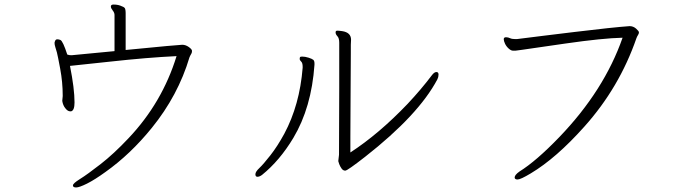

<svg xmlns="http://www.w3.org/2000/svg" viewBox="-20 -771 3040 845"><path d="M308 -320Q308 -381 288 -481Q294 -481 462 -499.5Q630 -518 757 -524Q694 -319 545 -162Q481 -94 422.5 -48.5Q364 -3 332.5 16.5Q301 36 301 45Q301 54 315 54Q329 54 363 37Q397 20 444 -14Q554 -92 648 -208Q764 -351 814 -519Q816 -524 818 -527.5Q820 -531 822.5 -535.5Q825 -540 825 -547Q825 -554 811 -564Q797 -574 782 -574Q767 -574 533 -551V-714Q533 -724 531 -731.5Q529 -739 517 -743Q501 -751 480 -751Q469 -751 468 -744V-742Q468 -735 476 -725Q484 -715 484 -705V-546L296 -528H292Q284 -528 276 -531Q257 -590 246 -595Q239 -598 232 -598Q225 -598 222 -590L220 -583Q220 -574 223.5 -563.5Q227 -553 230.5 -540Q234 -527 245 -468Q256 -409 256 -351V-348L254 -327Q257 -307 268 -294Q278 -281 289 -281H293Q308 -285 308 -320Z M1523 -367 1524 -538V-574L1525 -596Q1525 -628 1486 -634Q1472 -636 1464.5 -636Q1457 -636 1457 -629V-628Q1457 -620 1465 -611.5Q1473 -603 1473 -583V-384L1472 -90L1469 -64V-61Q1469 -59 1473 -48.5Q1477 -38 1483.5 -29Q1490 -20 1499.5 -20Q1509 -20 1587 -81Q1822 -265 1905 -422Q1910 -432 1910 -443Q1910 -454 1900.5 -454Q1891 -454 1880 -439Q1834 -378 1774 -314Q1648 -182 1522 -100V-169ZM1364 -486V-492Q1364 -503 1359 -507.5Q1354 -512 1338.5 -517Q1323 -522 1310 -522Q1302 -522 1300.5 -519.5Q1299 -517 1299 -511.5Q1299 -506 1305.5 -500Q1312 -494 1312 -477V-473Q1299 -309 1231 -182Q1201 -127 1170 -87.5Q1139 -48 1121.5 -31.5Q1104 -15 1104 -4Q1104 7 1113 7Q1122 7 1133 -1Q1211 -64 1271 -164Q1351 -298 1364 -486Z M2255 -599H2247Q2233 -599 2224.5 -603Q2216 -607 2208 -607H2205Q2197 -606 2197 -598.5Q2197 -591 2202.5 -579Q2208 -567 2218.5 -557.5Q2229 -548 2237.5 -548Q2246 -548 2249 -548Q2252 -548 2279 -552Q2306 -556 2469 -579.5Q2632 -603 2720 -605Q2639 -373 2442 -168Q2340 -62 2266 -16Q2245 -1 2245 10Q2245 19 2258 19Q2271 19 2316 -8Q2428 -75 2552 -214Q2706 -386 2781 -603Q2784 -611 2788 -617Q2792 -623 2792 -628.5Q2792 -634 2779.5 -645Q2767 -656 2751 -656Q2679 -651 2506 -630Q2436 -622 2371 -613.5Q2306 -605 2255 -599Z"/></svg>

Font: LXGW WenKai TC Light
Style: Regular
Weight: 300
Designer: LXGW / Fontworks Inc.
Foundry: LXGW / Fontworks Inc.
Version: Version 1.330